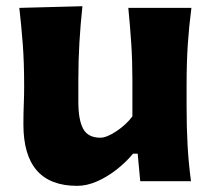

<svg xmlns="http://www.w3.org/2000/svg" viewBox="-20 -586 690 621"><path d="M229.5 15.1Q55.7 15.1 55.7 -183.6Q55.7 -220.2 56.9 -248.3Q58.1 -276.4 58.1 -306.2Q58.1 -384.8 53.7 -442.6Q49.3 -500.5 42.5 -560.5L246.6 -565.9Q240.2 -505.9 236.8 -448.2Q233.4 -390.6 233.4 -328.1V-256.3Q233.4 -198.2 249 -169.4Q264.6 -140.6 304.7 -140.6Q324.7 -140.6 356.2 -161.4Q387.7 -182.1 408.2 -209.5V-328.1Q408.2 -390.6 404.5 -445.6Q400.9 -500.5 395 -560.5H599.1Q591.3 -500.5 587.4 -442.6Q583.5 -384.8 583.5 -306.2V-242.2Q583.5 -172.9 586.7 -116.2Q589.8 -59.6 597.7 0H433.6L425.3 -88.9H410.2Q387.2 -61 356.9 -37.4Q326.7 -13.7 293.7 0.7Q260.7 15.1 229.5 15.1Z"/></svg>

Font: Pinar DS4-Bold
Style: Regular
Weight: 700
Designer: Amin Abedi
Version: Version 2.000